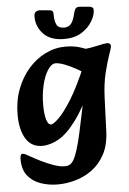

<svg xmlns="http://www.w3.org/2000/svg" viewBox="-60 -734 670 999"><g transform="rotate(-5 274.5 -234.5)"><path d="M202 221Q153 221 111 206Q69 191 44 159Q19 127 19 73Q19 46 32 46Q39 46 49.5 51.5Q60 57 72 64Q91 75 122 90.5Q153 106 186.5 118Q220 130 246 130Q259 130 270 125Q281 120 291.5 103Q302 86 313 51.5Q324 17 337 -42L394 -313L376 -337L377 -465Q441 -473 474 -481Q507 -489 519 -489Q539 -489 539 -471Q539 -464 526.5 -429Q514 -394 500 -338Q486 -282 483 -210L476 -30Q473 40 447 88Q421 136 380.5 165.5Q340 195 293 208Q246 221 202 221ZM138 14Q82 14 53 -32.5Q24 -79 24 -159Q24 -231 47 -291.5Q70 -352 109 -396.5Q148 -441 198 -465.5Q248 -490 303 -490Q346 -490 381.5 -478.5Q417 -467 442 -455L413 -331Q386 -349 354 -367Q322 -385 292.5 -396.5Q263 -408 244 -408Q222 -408 202.5 -377.5Q183 -347 172 -299Q161 -251 161 -198Q161 -149 169.5 -121Q178 -93 193 -93Q205 -93 233 -119.5Q261 -146 302 -211Q343 -276 392 -394L422 -291Q368 -171 319.5 -104.5Q271 -38 226 -12Q181 14 138 14ZM301 -530Q229 -530 192.5 -568.5Q156 -607 156 -659Q156 -679 166.5 -685Q177 -691 188 -690L240 -685Q249 -684 252.5 -679Q256 -674 256 -666Q256 -627 266 -608Q276 -589 304 -589Q330 -589 343 -607Q356 -625 363 -659Q368 -678 374.5 -684.5Q381 -691 395 -690L445 -686Q455 -685 460.5 -680.5Q466 -676 466 -667Q466 -641 447 -608.5Q428 -576 391.5 -553Q355 -530 301 -530Z"/></g></svg>

Font: Alkatra SemiBold
Style: Regular
Weight: 600
Designer: Suman Bhandary
Version: Version 1.100;gftools[0.9.22]